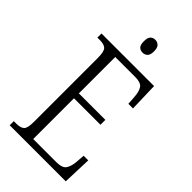

<svg xmlns="http://www.w3.org/2000/svg" viewBox="-271 -978 1056 1056"><g transform="rotate(45 257.5 -449.5)"><path d="M35 0V-32H55Q88 -32 102 -45.5Q116 -59 116 -108V-603Q116 -655 101.5 -668.5Q87 -682 55 -682H35V-714H444L449 -545H413L410 -593Q407 -636 393 -656Q379 -676 336 -676H180V-393H386V-355H180V-38H361Q404 -38 418.5 -57.5Q433 -77 437 -115L441 -169H477L471 0ZM269 -799Q252 -799 241 -809.5Q230 -820 230 -849Q230 -877 241 -888Q252 -899 269 -899Q285 -899 297 -888Q309 -877 309 -849Q309 -820 297 -809.5Q285 -799 269 -799Z"/></g></svg>

Font: Noto Serif Condensed Light
Style: Regular
Weight: 300
Width: 3
Designer: Monotype Design Team
Foundry: Monotype Imaging Inc.
Version: Version 2.013